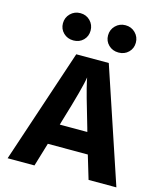

<svg xmlns="http://www.w3.org/2000/svg" viewBox="-151 -1163 1123 1309"><g transform="rotate(15 410.5 -509.0)"><path d="M28.3 33.2 296.9 -772.5H526.4L795.9 33.2H599.6L549.8 -132.8H267.6L217.8 33.2ZM182.6 -885.7Q154.3 -913.1 154.3 -953.6Q154.3 -994.1 182.6 -1022.5Q210.9 -1050.8 252.4 -1050.8Q293.9 -1050.8 321.8 -1022.5Q349.6 -994.1 349.6 -953.6Q349.6 -913.1 322.3 -885.7Q294.9 -858.4 252.9 -858.4Q210.9 -858.4 182.6 -885.7ZM312.5 -280.3H506.8L499 -308.6Q429.7 -541 414.1 -615.2L409.2 -639.6Q400.4 -571.3 320.3 -307.6ZM501 -885.7Q472.7 -913.1 472.7 -953.6Q472.7 -994.1 501 -1022.5Q529.3 -1050.8 570.8 -1050.8Q612.3 -1050.8 640.6 -1022.5Q668.9 -994.1 668.9 -953.6Q668.9 -913.1 641.1 -885.7Q613.3 -858.4 571.3 -858.4Q529.3 -858.4 501 -885.7Z"/></g></svg>

Font: GenEi M Gothic v2 Heavy
Style: Regular
Weight: 800
Version: Version 2.0